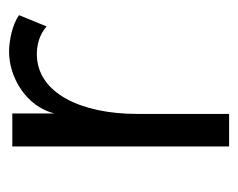

<svg xmlns="http://www.w3.org/2000/svg" viewBox="-72 -464 535 432"><g transform="rotate(-90 196.0 -247.5)"><path d="M83 0H156.2V-207.5C156.2 -330.6 201.7 -432.6 291 -432.6C311.5 -432.6 335 -426.8 353 -410.6L378.4 -472.7C357.4 -487.8 320.8 -495.1 295.9 -495.1C239.7 -495.1 173.3 -457.5 157.2 -393.1V-487.8H83Z"/></g></svg>

Font: HK Grotesk
Style: Regular
Weight: 400
Designer: Alfredo Marco Pradil and Stefan Peev
Foundry: Hanken Design Co.
Version: Version 1.045;PS 001.045;hotconv 1.0.88;makeotf.lib2.5.64775